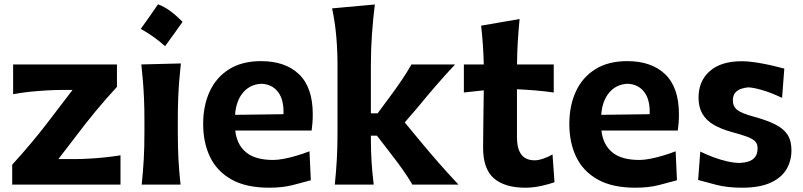

<svg xmlns="http://www.w3.org/2000/svg" viewBox="-20 -847 3686 881"><path d="M36 0H532.9V-134.4Q500 -129 461.6 -124.9Q423.1 -120.9 386.9 -119Q350.6 -117 323.5 -117H247.9L367.5 -272.9Q390.6 -302.7 417.2 -334.8Q443.8 -367 469.8 -396.5Q495.8 -426.1 516.6 -448.2V-551.3H40.2V-414.7Q76.5 -421.7 116.8 -425.9Q157.1 -430 194.3 -432.1Q231.4 -434.2 258 -434.2H312.7L194.8 -279.9Q161.5 -236.3 121.1 -188.4Q80.8 -140.4 36 -91.3Z M705.1 -827.2Q685.8 -799 666.2 -771Q646.7 -743 625.9 -714.5Q657.3 -697.2 685.1 -677.2Q712.9 -657.3 737.5 -635.2Q758.6 -663.7 778.5 -691.6Q798.5 -719.4 817.8 -746.8Q791.4 -773.9 763.3 -795Q735.1 -816 705.1 -827.2ZM630.2 0H808.5Q801.9 -59.3 798.9 -115.1Q795.9 -170.9 795.9 -239.5V-294.5Q795.9 -349.5 797.6 -393.5Q799.3 -437.4 802.4 -476.6Q805.5 -515.7 809.9 -555.9L628.5 -551.3Q632.9 -511.8 636 -473.3Q639.1 -434.8 640.9 -391.6Q642.7 -348.5 642.7 -294.5V-239.5Q642.7 -170.9 639.6 -115.1Q636.4 -59.3 630.2 0Z M1215.3 14.3Q1276.6 14.3 1324.2 2Q1371.8 -10.3 1406.2 -19.8L1400.1 -152.8Q1372.2 -142 1341.4 -132.8Q1310.5 -123.6 1282.4 -118.3Q1254.4 -113 1234 -113Q1150.7 -113 1108.5 -148.6Q1066.2 -184.2 1059.6 -247.9H1409.9Q1412.3 -265.1 1413.7 -282.8Q1415.1 -300.5 1415.1 -323Q1415.1 -445.6 1352.3 -506.1Q1289.5 -566.5 1177.6 -566.5Q1090.9 -566.5 1031.6 -529.5Q972.3 -492.4 942.2 -427.3Q912.2 -362.2 912.2 -277.7Q912.2 -192.5 943.9 -126.6Q975.6 -60.7 1042.6 -23.2Q1109.6 14.3 1215.3 14.3ZM1280.8 -323 1058.6 -320.1Q1063.3 -384.7 1095.5 -422.5Q1127.8 -460.3 1179.4 -462.7Q1228.7 -460.6 1255.9 -424.9Q1283.2 -389.2 1280.8 -323Z M1516.2 0H1694.8Q1688.1 -54 1685 -103.7Q1681.8 -153.4 1681.8 -209.9V-224.6H1709.5L1776.6 -137.4Q1803.2 -103.5 1827.6 -69Q1852.1 -34.5 1872.2 0H2083.7Q2036.8 -49.9 1992.7 -100.1Q1948.7 -150.3 1907.4 -200.4L1837.2 -285.2L1896.5 -354.1Q1936.7 -403.4 1979.1 -452.4Q2021.5 -501.5 2068.2 -551.3H1868.1Q1847.4 -515 1822.9 -478.8Q1798.5 -442.7 1771.5 -406.4L1712.7 -326.9H1681.8V-546.2Q1681.8 -621.8 1686.8 -691.3Q1691.8 -760.8 1700 -826.4L1503.8 -808.6Q1517.6 -743.6 1523.1 -678.8Q1528.7 -614.1 1528.7 -546.2V-239.5Q1528.7 -170.9 1525.5 -115.1Q1522.4 -59.3 1516.2 0Z M2391 14.3Q2427.3 14.3 2465.5 5.6Q2503.7 -3.1 2524.3 -10.9L2515.3 -138.4Q2495.1 -126.5 2472.6 -119Q2450 -111.4 2433.9 -111.4Q2391.7 -111.4 2371.9 -138.3Q2352.1 -165.1 2352.1 -217.2V-437.5Q2393.3 -435.6 2436.1 -432.1Q2478.9 -428.5 2520.9 -422.6V-551.3H2352.4Q2352.9 -608.9 2355.9 -656.6Q2358.9 -704.4 2364.1 -759.7L2187.6 -729.2Q2192.8 -684.1 2195.7 -641.7Q2198.7 -599.3 2199.8 -551.3H2108.5V-422.6L2199.8 -432.5Q2199.3 -364.3 2198 -299.2Q2196.7 -234.2 2196.7 -170Q2196.7 -71.4 2246.4 -28.6Q2296.2 14.3 2391 14.3Z M2895.5 14.3Q2956.8 14.3 3004.4 2Q3052 -10.3 3086.3 -19.8L3080.2 -152.8Q3052.4 -142 3021.5 -132.8Q2990.7 -123.6 2962.6 -118.3Q2934.5 -113 2914.2 -113Q2830.9 -113 2788.7 -148.6Q2746.4 -184.2 2739.8 -247.9H3090.1Q3092.5 -265.1 3093.9 -282.8Q3095.3 -300.5 3095.3 -323Q3095.3 -445.6 3032.5 -506.1Q2969.6 -566.5 2857.8 -566.5Q2771 -566.5 2711.8 -529.5Q2652.5 -492.4 2622.4 -427.3Q2592.4 -362.2 2592.4 -277.7Q2592.4 -192.5 2624.1 -126.6Q2655.8 -60.7 2722.8 -23.2Q2789.8 14.3 2895.5 14.3ZM2961 -323 2738.7 -320.1Q2743.5 -384.7 2775.7 -422.5Q2807.9 -460.3 2859.6 -462.7Q2908.9 -460.6 2936.1 -424.9Q2963.4 -389.2 2961 -323Z M3385 14.3Q3464.9 14.3 3514.8 -8.2Q3564.7 -30.6 3588.2 -69.5Q3611.6 -108.5 3611.6 -157.5Q3611.6 -201.8 3593 -229.8Q3574.4 -257.8 3536 -276.7Q3497.7 -295.7 3438.1 -311.9Q3384 -326.4 3363.4 -342.2Q3342.8 -358.1 3342.8 -385.8Q3342.8 -410 3354.4 -422.5Q3366 -434.9 3382.3 -440Q3398.7 -445.1 3413 -446.1Q3433.4 -446.1 3475.6 -434.1Q3517.8 -422.1 3568.6 -398L3578.8 -532.3Q3556.7 -538.3 3523 -546.2Q3489.4 -554 3452.3 -560Q3415.3 -566 3382.6 -566Q3288.5 -566 3236.9 -520.7Q3185.3 -475.3 3185.3 -399.2Q3185.3 -355.7 3202.7 -325.4Q3220.1 -295 3253.8 -275.1Q3287.6 -255.1 3336.1 -241.7Q3381.4 -229.6 3407.5 -219.9Q3433.7 -210.2 3444.9 -198.4Q3456.2 -186.6 3456.2 -167.3Q3456.2 -141.6 3445.1 -127Q3434 -112.5 3415.6 -106.5Q3397.2 -100.5 3375.2 -99.3Q3350 -99.3 3319.1 -106.1Q3288.2 -113 3255.8 -124.8Q3223.5 -136.7 3193.3 -151.5L3183.4 -21.2Q3217.2 -11.5 3267.9 1.4Q3318.6 14.3 3385 14.3Z"/></svg>

Font: Pinar-VF
Style: Regular
Weight: 300
Designer: Amin Abedi
Version: Version 3.0